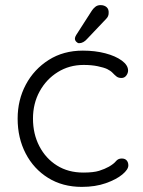

<svg xmlns="http://www.w3.org/2000/svg" viewBox="-20 -721 558 751"><path d="M304 -523Q352 -523 392 -512.5Q432 -502 456.5 -484Q481 -466 481 -445Q481 -435 474 -425.5Q467 -416 455 -416Q443 -416 435.5 -422Q428 -428 420.5 -436Q413 -444 399 -451Q386 -457 362 -462Q338 -467 307 -467Q251 -467 206 -439Q161 -411 135 -363.5Q109 -316 109 -257Q109 -197 134 -149Q159 -101 203 -73.5Q247 -46 306 -46Q346 -46 368 -53Q390 -60 406 -69Q425 -80 433.5 -90.5Q442 -101 456 -101Q469 -101 475.5 -93.5Q482 -86 482 -74Q482 -58 458.5 -38.5Q435 -19 394 -4.5Q353 10 300 10Q225 10 168.5 -25Q112 -60 80.5 -120.5Q49 -181 49 -257Q49 -330 81 -390Q113 -450 170.5 -486.5Q228 -523 304 -523ZM289 -552Q284 -552 278.5 -557.5Q273 -563 273 -570Q273 -576 278 -584L339 -679Q344 -687 352.5 -694Q361 -701 373 -701Q388 -701 397 -693Q406 -685 405 -670Q405 -663 402.5 -657.5Q400 -652 395 -647L320 -568Q314 -561 306 -556.5Q298 -552 289 -552Z"/></svg>

Font: zvoove
Style: Regular
Weight: 400
Designer: Vernon Adams (Nunito) & Andrew Paglinawan (Quicksand)
Foundry: zvoove
Version: Version 3.006